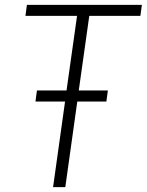

<svg xmlns="http://www.w3.org/2000/svg" viewBox="-20 -765 600 785"><path d="M197 0 246 -350H125L131 -395H252L295 -700H84L90 -745H560L554 -700H345L302 -395H421L415 -350H296L247 0Z"/></svg>

Font: Plus Jakarta Sans ExtraLight
Style: Italic
Weight: 200
Italic angle: -8°
Designer: Gumpita Rahayu
Foundry: Tokotype
Version: Version 2.071; ttfautohint (v1.8.4.7-5d5b);gftools[0.9.29]